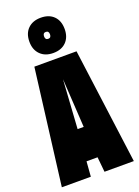

<svg xmlns="http://www.w3.org/2000/svg" viewBox="-175 -1022 791 1095"><g transform="rotate(-20 220.5 -475.0)"><path d="M2 0 90 -700H346L439 0H261L252 -91H185L178 0ZM200 -281H237L219 -577ZM219 -736Q170 -736 141 -765Q112 -794 112 -843Q112 -893 141 -921.5Q170 -950 219 -950Q269 -950 297.5 -921.5Q326 -893 326 -843Q326 -794 297.5 -765Q269 -736 219 -736ZM219 -822Q237 -822 237 -843Q237 -864 219 -864Q201 -864 201 -843Q201 -822 219 -822Z"/></g></svg>

Font: Georama ExtraCondensed Black
Style: Regular
Weight: 900
Width: 2
Designer: Jean-Baptiste Levee
Foundry: Production Type
Version: Version 1.000